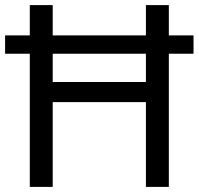

<svg xmlns="http://www.w3.org/2000/svg" viewBox="-20 -734 781 754"><path d="M97 0H187V-333H553V0H643V-523H740V-595H643V-714H553V-595H187V-714H97V-595H0V-523H97ZM187 -412V-523H553V-412Z"/></svg>

Font: Noto Sans Syriac Western
Style: Regular
Weight: 400
Designer: Patrick Giasson and the Monotype Design Team
Foundry: Monotype Imaging Inc.
Version: Version 3.000